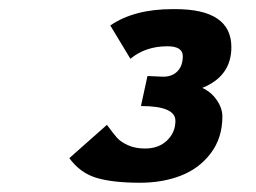

<svg xmlns="http://www.w3.org/2000/svg" viewBox="-20 -767 558 419"><path d="M213.4 -494.6Q227.5 -475.1 235.4 -466.3Q243.2 -457.5 259 -450.2Q274.9 -442.9 296.4 -442.9Q326.2 -442.9 344.5 -460.4Q362.8 -478 362.8 -503.4Q362.8 -535.6 287.6 -535.6L301.8 -601.1Q329.6 -599.6 335.9 -599.6Q356 -599.6 367.4 -611.6Q378.9 -623.5 378.9 -644.5Q378.9 -666 345.2 -666Q297.4 -666 264.6 -638.7L220.7 -711.4Q272.5 -747.1 356.9 -747.1H362.3Q484.9 -747.1 484.9 -664.1Q484.9 -600.6 421.4 -575.2Q440.9 -566.4 453.1 -548.6Q465.3 -530.8 465.3 -512.7Q465.3 -466.3 440.2 -432.9Q415 -399.4 375 -383.8Q335 -368.2 285.6 -368.2Q226.1 -368.2 190.4 -378.9Q154.8 -389.6 131.3 -421.9Z"/></svg>

Font: Fantasque Sans Mono
Style: Bold Italic
Weight: 700
Italic angle: -11°
Monospace: yes
Designer: Jany Belluz
Version: Version 1.7.1